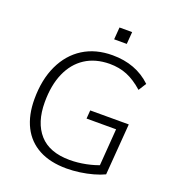

<svg xmlns="http://www.w3.org/2000/svg" viewBox="-157 -1011 1041 1142"><g transform="rotate(20 363.5 -440.0)"><path d="M393 8Q289 8 217.5 -30.5Q146 -69 109.5 -141.5Q73 -214 73 -315Q73 -439 116 -530Q159 -621 237 -670Q315 -719 422 -719Q496 -719 557.5 -696Q619 -673 667 -627L636 -578Q584 -624 534 -644.5Q484 -665 422 -665Q332 -664 268.5 -622.5Q205 -581 171 -504Q137 -427 137 -319Q137 -190 201 -118Q265 -46 394 -46Q443 -46 495.5 -56.5Q548 -67 590 -85L571 -44L591 -312H404L408 -365H652L627 -40Q598 -26 558.5 -15Q519 -4 476 2Q433 8 393 8ZM403 -888H483L477 -811H397Z"/></g></svg>

Font: Muli Light
Style: Italic
Weight: 300
Italic angle: -4.541°
Designer: Vernon Adams
Foundry: Vernon Adams
Version: Version 2.100; ttfautohint (v1.8.1.43-b0c9)